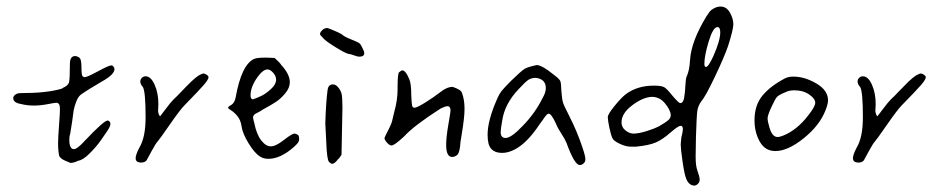

<svg xmlns="http://www.w3.org/2000/svg" viewBox="-20 -623 2953 602"><path d="M329.1 -418Q321.3 -418 287.1 -399.4Q252.9 -380.9 245.1 -380.9Q242.2 -380.9 238.8 -384.3Q235.4 -387.7 235.4 -412.1Q235.4 -436.5 229.5 -441.4Q227.5 -443.4 224.6 -444.8Q221.7 -446.3 218.8 -446.8Q215.8 -447.3 215.8 -447.3Q199.2 -447.3 199.2 -422.9Q199.2 -375 196.3 -364.7Q193.4 -354.5 177.7 -347.7Q172.9 -344.7 172.9 -344.7Q126 -331.1 47.9 -331.1Q46.9 -331.1 46.4 -331.1Q45.9 -331.1 45.9 -331.1Q34.2 -331.1 27.8 -326.2Q21.5 -321.3 21.5 -315.4Q21.5 -300.8 45.9 -296.9Q64.5 -292 85.9 -292Q106.4 -292 129.4 -296.4Q152.3 -300.8 156.2 -300.8Q168 -300.8 168 -282.2Q168 -267.6 165 -229Q162.1 -190.4 162.1 -173.8Q162.1 -149.4 166 -132.8Q169.9 -127 176.8 -123Q183.6 -119.1 191.4 -116.2Q199.2 -113.3 200.2 -112.3Q205.1 -112.3 210 -113.3Q214.8 -114.3 217.8 -115.7Q220.7 -117.2 223.1 -118.2Q225.6 -119.1 225.6 -119.1Q240.2 -121.1 261.2 -142.1Q282.2 -163.1 295.9 -182.6Q296.9 -184.6 311.5 -205.1Q326.2 -225.6 326.2 -234.4Q326.2 -239.3 323.2 -242.2Q320.3 -245.1 317.4 -245.1Q305.7 -245.1 244.1 -179.7Q221.7 -155.3 211.9 -155.3Q197.3 -155.3 197.3 -185.5Q197.3 -196.3 200.2 -204.1Q202.1 -213.9 206.1 -241.2Q209 -264.6 210.9 -276.4Q212.9 -288.1 218.8 -303.7Q224.6 -319.3 233.4 -326.2Q256.8 -342.8 300.8 -368.2Q338.9 -389.6 338.9 -406.2Q338.9 -410.2 335.9 -414.1Q333 -418 329.1 -418Z M475.6 -276.4Q475.6 -278.3 476.1 -284.2Q476.6 -290 476.6 -296.9Q476.6 -331.1 464.8 -357.4Q453.1 -383.8 436.5 -383.8Q429.7 -383.8 424.8 -378.9Q419.9 -374 419.9 -368.2Q419.9 -358.4 427.7 -350.6Q436.5 -336.9 436.5 -254.9Q436.5 -192.4 417 -160.2Q405.3 -137.7 405.3 -127Q405.3 -113.3 422.9 -113.3Q433.6 -113.3 439.5 -120.1Q441.4 -124 455.1 -148.9Q468.8 -173.8 473.6 -178.7Q478.5 -183.6 511.7 -231.4Q544.9 -279.3 558.6 -293Q605.5 -340.8 619.6 -357.4Q633.8 -374 633.8 -380.9Q633.8 -384.8 627.9 -388.7Q622.1 -392.6 618.2 -392.6Q614.3 -392.6 603.5 -386.7Q592.8 -379.9 579.1 -366.7Q565.4 -353.5 549.3 -336.4Q533.2 -319.3 525.4 -312.5Q514.6 -301.8 501 -283.2Q487.3 -264.6 482.4 -258.8H481.4Q481.4 -258.8 481.4 -258.8Q481.4 -258.8 480 -260.7Q478.5 -262.7 477.1 -267.1Q475.6 -271.5 475.6 -276.4Z M903.3 -204.1Q895.5 -204.1 870.1 -184.1Q844.7 -164.1 829.1 -164.1Q813.5 -164.1 798.8 -183.1Q784.2 -202.1 777.3 -237.3Q773.4 -250 773.4 -254.9Q773.4 -263.7 787.1 -269.5Q796.9 -274.4 803.7 -279.3Q829.1 -293 844.7 -303.2Q860.4 -313.5 874.5 -330.6Q888.7 -347.7 888.7 -365.2Q888.7 -390.6 861.3 -419.9Q861.3 -420.9 856 -426.8Q850.6 -432.6 845.2 -437.5Q839.8 -442.4 839.8 -441.4Q813.5 -442.4 813.5 -442.4Q786.1 -442.4 777.3 -438.5Q737.3 -420.9 718.8 -317.4Q715.8 -300.8 705.1 -293.9Q695.3 -289.1 695.3 -285.2Q695.3 -282.2 704.6 -276.9Q713.9 -271.5 724.1 -259.3Q734.4 -247.1 737.3 -227.5Q740.2 -205.1 759.3 -173.8Q778.3 -142.6 795.9 -131.8Q806.6 -125 821.3 -125Q859.4 -125 901.4 -162.1Q912.1 -171.9 915 -176.3Q918 -180.7 918 -187.5Q918 -199.2 912.1 -201.2Q907.2 -204.1 903.3 -204.1ZM818.4 -405.3Q827.1 -405.3 836.4 -395Q845.7 -384.8 845.7 -373Q845.7 -358.4 829.6 -343.8Q813.5 -329.1 800.3 -322.8Q787.1 -316.4 773.4 -311.5Q765.6 -311.5 765.6 -324.2Q765.6 -350.6 787.1 -380.9Q804.7 -405.3 818.4 -405.3Z M991.2 -505.9Q998 -496.1 1030.3 -476.1Q1062.5 -456.1 1072.3 -454.1Q1081.1 -453.1 1090.8 -449.2Q1100.6 -445.3 1106.4 -445.3Q1122.1 -445.3 1122.1 -456.1Q1122.1 -461.9 1117.2 -470.7Q1112.3 -482.4 1107.4 -486.8Q1102.5 -491.2 1082 -499Q1059.6 -507.8 1052.7 -514.6Q1046.9 -518.6 1037.1 -522.9Q1027.3 -527.3 1017.6 -531.2Q1007.8 -535.2 1006.8 -535.2Q997.1 -535.2 990.2 -528.3Q983.4 -521.5 983.4 -516.6Q983.4 -512.7 991.2 -505.9ZM1039.1 -350.6Q1032.2 -358.4 1023.4 -358.4Q1014.6 -358.4 1009.8 -350.6Q1006.8 -345.7 1004.4 -316.9Q1002 -288.1 1001 -264.6Q1000 -241.2 1000 -236.3Q1000 -227.5 1002.9 -178.7Q1004.9 -122.1 1011.7 -115.2Q1017.6 -109.4 1021.5 -109.4Q1029.3 -109.4 1040 -124Q1041 -123 1050.8 -137.7Q1053.7 -267.6 1053.7 -286.1Q1053.7 -318.4 1050.8 -329.6Q1047.9 -340.8 1039.1 -350.6Z M1269.5 -324.2Q1269.5 -362.3 1262.7 -376Q1252 -402.3 1241.2 -402.3Q1238.3 -402.3 1231.4 -396.5Q1226.6 -392.6 1226.6 -350.6Q1226.6 -346.7 1226.6 -342.8Q1226.6 -308.6 1215.8 -270.5Q1212.9 -256.8 1210.9 -250Q1209 -237.3 1198.2 -216.8Q1187.5 -196.3 1185.5 -190.4Q1185.5 -184.6 1192.9 -176.3Q1200.2 -168 1206.1 -167H1208Q1216.8 -167 1247.1 -195.3Q1278.3 -229.5 1362.3 -283.2Q1377 -290 1382.8 -290Q1392.6 -290 1392.6 -276.4Q1392.6 -271.5 1385.7 -231.9Q1378.9 -192.4 1378.9 -168.9Q1378.9 -130.9 1397.5 -130.9Q1406.2 -130.9 1414.1 -137.7Q1421.9 -145.5 1423.8 -177.7Q1424.8 -185.5 1427.7 -202.1Q1436.5 -254.9 1436.5 -281.2Q1436.5 -310.5 1428.7 -331.1Q1426.8 -336.9 1420.9 -340.8Q1415 -344.7 1408.2 -347.2Q1401.4 -349.6 1399.4 -350.6Q1380.9 -350.6 1360.4 -334Q1338.9 -317.4 1313 -301.3Q1287.1 -285.2 1279.3 -285.2Q1273.4 -285.2 1272 -292.5Q1270.5 -299.8 1269.5 -324.2Z M1815.4 -124Q1815.4 -133.8 1805.7 -162.1Q1790 -210 1763.7 -261.7Q1748 -292 1745.1 -301.8Q1742.2 -311.5 1740.2 -336.9Q1739.3 -361.3 1737.3 -367.2Q1735.4 -373 1728.5 -378.9Q1727.5 -379.9 1720.7 -385.3Q1713.9 -390.6 1709.5 -394Q1705.1 -397.5 1697.8 -402.8Q1690.4 -408.2 1685.1 -411.1Q1679.7 -414.1 1673.8 -416.5Q1668 -418.9 1664.1 -418.9Q1663.1 -418.9 1662.1 -418.9Q1634.8 -413.1 1625 -407.2Q1615.2 -401.4 1583 -370.1Q1562.5 -349.6 1553.7 -338.9Q1544.9 -328.1 1538.1 -311.5Q1508.8 -245.1 1508.8 -200.2Q1508.8 -185.5 1511.7 -172.9Q1519.5 -143.6 1554.7 -143.6Q1574.2 -143.6 1595.7 -155.3Q1633.8 -175.8 1671.9 -233.4Q1675.8 -238.3 1682.6 -248Q1694.3 -266.6 1700.2 -266.6Q1709 -266.6 1723.6 -234.4Q1728.5 -221.7 1739.7 -204.6Q1751 -187.5 1755.9 -175.8Q1781.2 -105.5 1797.9 -105.5Q1799.8 -105.5 1803.2 -106.4Q1806.6 -107.4 1811 -111.8Q1815.4 -116.2 1815.4 -124ZM1549.8 -209Q1549.8 -217.8 1554.7 -245.1Q1562.5 -297.9 1606.4 -343.8Q1627.9 -367.2 1637.2 -373Q1646.5 -378.9 1660.2 -378.9Q1660.2 -378.9 1660.2 -378.9Q1691.4 -375 1691.4 -346.7Q1691.4 -333 1681.6 -316.4Q1658.2 -268.6 1619.1 -228.5Q1583 -190.4 1565.4 -190.4Q1549.8 -190.4 1549.8 -209Z M2239.3 -602.5Q2228.5 -602.5 2217.3 -596.2Q2206.1 -589.8 2202.1 -582Q2200.2 -579.1 2195.3 -572.3Q2147.5 -494.1 2143.6 -435.5Q2141.6 -400.4 2132.8 -382.8Q2129.9 -376 2128.9 -354Q2127.9 -332 2125 -315.9Q2122.1 -299.8 2113.3 -299.8Q2112.3 -299.8 2112.3 -299.8Q2108.4 -299.8 2088.9 -322.3Q2071.3 -344.7 2062.5 -349.6Q2053.7 -354.5 2030.3 -354.5Q1977.5 -354.5 1941.4 -327.1Q1926.8 -315.4 1906.2 -290Q1885.7 -264.6 1885.7 -255.9Q1885.7 -246.1 1890.6 -222.7Q1895.5 -199.2 1900.4 -189.5Q1903.3 -181.6 1923.8 -171.9Q1942.4 -163.1 1959 -163.1Q1964.8 -163.1 1973.6 -163.1Q2014.6 -167 2036.1 -176.3Q2057.6 -185.5 2083 -208Q2106.4 -228.5 2114.3 -228.5Q2121.1 -228.5 2121.1 -217.8Q2121.1 -210 2116.2 -191.4Q2116.2 -191.4 2114.3 -169.9Q2114.3 -157.2 2120.1 -116.2Q2126 -75.2 2132.3 -60.5Q2138.7 -45.9 2150.4 -42Q2150.4 -42 2156.2 -41Q2158.2 -41 2161.6 -42Q2165 -43 2169.4 -47.9Q2173.8 -52.7 2173.8 -59.6Q2173.8 -68.4 2167 -86.9Q2161.1 -102.5 2161.1 -130.9Q2161.1 -140.6 2162.1 -193.4Q2164.1 -259.8 2166.5 -275.9Q2168.9 -292 2179.7 -306.6Q2191.4 -319.3 2221.2 -381.8Q2251 -444.3 2262.7 -478.5Q2279.3 -530.3 2279.3 -546.9Q2279.3 -564.5 2268.6 -583.5Q2257.8 -602.5 2239.3 -602.5ZM2229.5 -538.1Q2238.3 -538.1 2238.3 -521.5Q2238.3 -496.1 2216.8 -447.3Q2201.2 -413.1 2193.4 -413.1Q2188.5 -413.1 2188.5 -422.9Q2188.5 -448.2 2202.1 -493.2Q2215.8 -538.1 2229.5 -538.1ZM2083 -261.7Q2083 -252.9 2075.2 -246.1Q2067.4 -239.3 2046.9 -227.5Q2030.3 -218.8 2005.9 -211.4Q1981.4 -204.1 1965.8 -204.1Q1954.1 -204.1 1941.4 -213.9Q1928.7 -223.6 1928.7 -239.3Q1928.7 -267.6 1962.4 -293Q1996.1 -318.4 2024.4 -319.3Q2048.8 -319.3 2065.9 -297.9Q2083 -276.4 2083 -261.7Z M2467.8 -382.8Q2453.1 -382.8 2442.4 -377.9Q2395.5 -353.5 2370.6 -323.2Q2345.7 -293 2345.7 -246.1Q2345.7 -208 2362.3 -178.7Q2378.9 -149.4 2411.1 -149.4Q2450.2 -149.4 2500 -189.5Q2549.8 -229.5 2568.4 -277.3Q2576.2 -296.9 2576.2 -308.6Q2576.2 -339.8 2539.6 -361.3Q2502.9 -382.8 2467.8 -382.8ZM2514.6 -261.7Q2479.5 -215.8 2436.5 -198.2Q2424.8 -193.4 2418 -193.4Q2401.4 -193.4 2392.6 -222.7Q2386.7 -243.2 2386.7 -252Q2386.7 -262.7 2401.4 -293Q2411.1 -313.5 2416 -318.8Q2420.9 -324.2 2431.6 -329.1Q2439.5 -332 2445.3 -335Q2455.1 -339.8 2470.7 -339.8Q2496.1 -339.8 2513.7 -329.1Q2536.1 -314.5 2536.1 -300.8Q2536.1 -289.1 2514.6 -261.7Z M2724.6 -276.4Q2724.6 -278.3 2725.1 -284.2Q2725.6 -290 2725.6 -296.9Q2725.6 -331.1 2713.9 -357.4Q2702.1 -383.8 2685.5 -383.8Q2678.7 -383.8 2673.8 -378.9Q2668.9 -374 2668.9 -368.2Q2668.9 -358.4 2676.8 -350.6Q2685.5 -336.9 2685.5 -254.9Q2685.5 -192.4 2666 -160.2Q2654.3 -137.7 2654.3 -127Q2654.3 -113.3 2671.9 -113.3Q2682.6 -113.3 2688.5 -120.1Q2690.4 -124 2704.1 -148.9Q2717.8 -173.8 2722.7 -178.7Q2727.5 -183.6 2760.7 -231.4Q2793.9 -279.3 2807.6 -293Q2854.5 -340.8 2868.7 -357.4Q2882.8 -374 2882.8 -380.9Q2882.8 -384.8 2877 -388.7Q2871.1 -392.6 2867.2 -392.6Q2863.3 -392.6 2852.5 -386.7Q2841.8 -379.9 2828.1 -366.7Q2814.5 -353.5 2798.3 -336.4Q2782.2 -319.3 2774.4 -312.5Q2763.7 -301.8 2750 -283.2Q2736.3 -264.6 2731.4 -258.8H2730.5Q2730.5 -258.8 2730.5 -258.8Q2730.5 -258.8 2729 -260.7Q2727.5 -262.7 2726.1 -267.1Q2724.6 -271.5 2724.6 -276.4Z"/></svg>

Font: 辰宇落雁體 Thin Monospaced
Style: Regular
Weight: 100
Designer: Written by Liu, Wei-Chen; Created by Wang, Li-Yu.
Version: Version 1.000